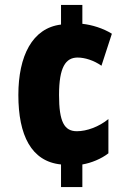

<svg xmlns="http://www.w3.org/2000/svg" viewBox="-20 -744 535 774"><path d="M312 -648V-724H226V-645C110 -631 54 -518 54 -361C54 -199 106 -93 226 -81V10H312V-81C348 -87 389 -104 417 -126V-264C379 -233 330 -215 290 -215C239 -215 218 -253 218 -361C218 -474 245 -512 293 -512C321 -512 358 -501 389 -479L431 -608C396 -630 350 -644 312 -648Z"/></svg>

Font: Noto Sans Ethiopic ExtraCondensed Black
Style: Regular
Weight: 900
Width: 2
Designer: Monotype Design Team
Foundry: Monotype Imaging Inc.
Version: Version 2.102